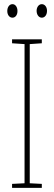

<svg xmlns="http://www.w3.org/2000/svg" viewBox="-20 -903 259 923"><path d="M15 -850C15 -833 24 -818 40 -818C54 -818 64 -831 64 -850C64 -869 54 -883 40 -883C24 -883 15 -867 15 -850ZM156 -851C156 -833 166 -818 181 -818C196 -818 206 -832 206 -851C206 -870 195 -883 181 -883C166 -883 156 -868 156 -851ZM181 0V-19L123 -22V-691L181 -695V-714H38V-695L98 -691V-22L38 -19V0Z"/></svg>

Font: Noto Sans Arabic UI XCn Th
Style: Regular
Weight: 100
Width: 2
Designer: Monotype Design Team, Nadine Chahine and Nizar Qandah
Foundry: Monotype Imaging Inc.
Version: Version 2.010